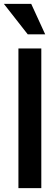

<svg xmlns="http://www.w3.org/2000/svg" viewBox="-38 -970 289 990"><path d="M57 0V-720H175V0ZM105 -793 -18 -950H123L195 -793Z"/></svg>

Font: Instrument Sans Condensed SemiBold
Style: Regular
Weight: 600
Width: 3
Designer: Rodrigo Fuenzalida
Foundry: fragTYPE
Version: Version 1.000;gftools[0.9.28]